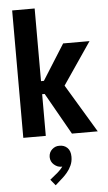

<svg xmlns="http://www.w3.org/2000/svg" viewBox="-66 -794 634 1129"><g transform="rotate(-5 250.5 -229.0)"><path d="M50.3 0V-752H183.1V-323.2H221.2L187.5 -303.2L332 -532.7H487.8L293.9 -248L295.4 -323.7L489.7 0H337.4L187 -265.6L221.2 -246.1H183.1V0ZM215.8 294.4 187 259.3 232.4 222.2Q240.7 215.3 250.7 204.6Q260.7 193.8 268.1 181.6Q275.4 169.4 274.9 158.7L293 158.2Q292 169.9 283.7 179.2Q275.4 188.5 257.3 188.5Q235.4 188.5 215.3 171.1Q195.3 153.8 194.8 126Q195.3 98.1 214.4 81.1Q233.4 64 257.3 64.9Q285.2 64 304 82Q322.8 100.1 322.8 135.3Q322.8 163.6 312.3 186.3Q301.8 209 287.8 225.6Q273.9 242.2 263.7 251.5Z"/></g></svg>

Font: Reddit Sans Condensed
Style: Bold
Weight: 700
Designer: Stephen Hutchings
Foundry: Reddit
Version: Version 1.014